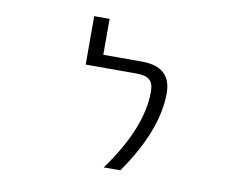

<svg xmlns="http://www.w3.org/2000/svg" viewBox="-75 -795 1151 900"><g transform="rotate(10 500.0 -345.0)"><path d="M561.5 -519.5Q700.2 -519.5 701.2 -394.5Q701.2 -216.8 549.8 0H470.7Q627 -214.8 627 -387.7Q627 -426.8 608.4 -443.4Q589.8 -460 545.9 -460H303.7V-690.4H377V-519.5Z"/></g></svg>

Font: Gen Shin Gothic Monospace Normal
Style: Regular
Weight: 350
Designer: [Source Han Sans]
Ryoko NISHIZUKA  (kana & ideographs); Paul D. Hunt (Latin, Greek & Cyrillic); Wenlong ZHANG  (bopomofo
Version: Version 1.002.20150607